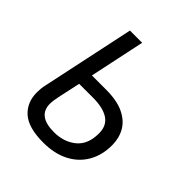

<svg xmlns="http://www.w3.org/2000/svg" viewBox="-197 -846 989 989"><g transform="rotate(45 297.0 -352.0)"><path d="M275 10Q167 10 118 -33.5Q69 -77 69 -150Q69 -164 70.5 -179Q72 -194 76 -210L183 -714H272L208 -412H311Q391 -412 440.5 -388Q490 -364 513 -323.5Q536 -283 536 -231Q536 -159 504.5 -104.5Q473 -50 414.5 -20Q356 10 275 10ZM276 -67Q348 -67 396.5 -106.5Q445 -146 445 -227Q445 -283 405.5 -309Q366 -335 294 -335H192L165 -210Q162 -195 160 -181.5Q158 -168 158 -156Q158 -67 276 -67Z"/></g></svg>

Font: Noto Sans
Style: Italic
Weight: 400
Italic angle: -12°
Designer: Monotype Design Team
Foundry: Monotype Imaging Inc.
Version: Version 2.013; ttfautohint (v1.8.4.7-5d5b)